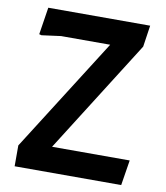

<svg xmlns="http://www.w3.org/2000/svg" viewBox="-84 -820 769 889"><g transform="rotate(10 301.0 -375.0)"><path d="M45 -98 383 -631H152L62 -619L51 -622L71 -750H550L535 -649L200 -119H565L546 0H45Z"/></g></svg>

Font: Farro Medium
Style: Regular
Weight: 500
Designer: Aceler Chua
Foundry: Grayscale Limited
Version: Version 1.101